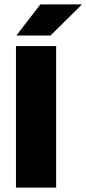

<svg xmlns="http://www.w3.org/2000/svg" viewBox="-20 -847 388 867"><path d="M233.5 0H52V-639H233.5ZM162 -827H348.5V-825.5L208 -686.5H55V-688Z"/></svg>

Font: Anek Bangla Medium ExtraBold
Style: Regular
Weight: 800
Version: Version 1.003